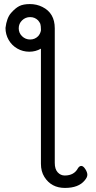

<svg xmlns="http://www.w3.org/2000/svg" viewBox="-20 -728 470 943"><path d="M181 -578V-585Q181 -600 178 -611Q174 -620 167 -628Q151 -644 128 -644Q105 -644 88.5 -628Q72 -612 72 -589Q72 -566 88.5 -550Q105 -534 128 -534Q151 -534 167 -550Q178 -562 181 -578ZM181 -489Q155 -474 124 -474Q92 -474 65 -489.5Q38 -505 22.5 -532Q7 -559 7 -591Q13 -640 34 -664Q55 -688 74.5 -698Q94 -708 127 -708Q160 -708 188 -694Q249 -664 249 -589V72Q249 103 263.5 118.5Q278 134 298 134Q344 134 363 98Q370 87 379.5 87Q389 87 399 102.5Q409 118 409 130.5Q409 143 396 158Q366 195 299 195Q232 195 198 141Q181 114 181 76Z"/></svg>

Font: LXGW WenKai Lite
Style: Regular
Weight: 400
Designer: LXGW / Fontworks Inc.
Foundry: LXGW / Fontworks Inc.
Version: Version 1.511; March 25, 2025